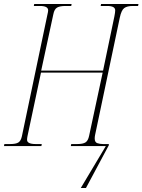

<svg xmlns="http://www.w3.org/2000/svg" viewBox="-40 -734 716 965"><path d="M366 211 492 0H316L318 -10H348Q377 -10 390 -18.5Q403 -27 408 -52L476 -369H166L98 -49Q96 -39 96 -31Q96 -10 140 -10H170L168 0H-20L-18 -10H11Q40 -10 52.5 -18Q65 -26 70 -49L198 -659Q200 -667 201 -673Q202 -679 202 -682Q202 -704 161 -704H130L132 -714H320L318 -704H289Q261 -704 247 -696Q233 -688 228 -662L167 -379H478L535 -652Q539 -672 539 -682Q539 -704 499 -704H466L468 -714H656L654 -704H627Q599 -704 584.5 -693.5Q570 -683 562 -645L438 -56Q437 -51 436.5 -47Q436 -43 436 -38Q436 -19 449 -14.5Q462 -10 478 -10H507V-4L392 211Z"/></svg>

Font: Noto Serif Display ExtraCondensed Thin
Style: Italic
Weight: 100
Width: 2
Italic angle: -12°
Designer: Monotype Design Team
Foundry: Monotype Imaging Inc.
Version: Version 2.009